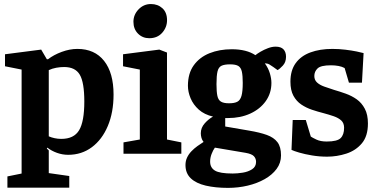

<svg xmlns="http://www.w3.org/2000/svg" viewBox="-20 -747 1842 933"><path d="M16 165V110.3L85 96.3V-408.9L4.3 -425V-483.3L180.1 -506L207.4 -459.5L213.1 -458.9Q240.8 -480.4 279.9 -494.9Q319 -509.3 356 -509.3Q439.9 -509.3 485.9 -451.1Q531.8 -392.9 531.8 -287.7Q531.8 -201 504 -134.9Q476.2 -68.8 426.4 -31.7Q376.6 5.3 311.4 5.3Q283.6 5.3 257 -4.2Q230.4 -13.7 209.9 -29.7L207.6 -25.3L217 -16.1V94.1L316.6 108.3V165ZM278 -72.1Q339.2 -72.1 364.4 -114.1Q389.7 -156.1 389.7 -253.9Q389.7 -346.4 367.8 -383.8Q345.9 -421.3 291.6 -421.3Q272.8 -421.3 253.5 -417.8Q234.2 -414.3 217 -406.3V-84.5Q229.9 -78.8 245.5 -75.5Q261 -72.1 278 -72.1Z M580.1 0V-55.1L659.5 -69.1V-408.9L577.9 -425V-483.3L754.2 -506L791.5 -491.7V-69.1L861.2 -55.1V0ZM705.4 -561.3Q672.7 -561.3 650.6 -583.6Q628.4 -605.9 628.4 -641.2Q628.4 -675.4 653.2 -701.4Q678.1 -727.4 713.3 -727.4Q746.6 -727.4 769.1 -707Q791.7 -686.6 791.7 -648.7Q791.7 -614.3 768.2 -587.8Q744.8 -561.3 705.4 -561.3Z M1087.9 166Q1026.8 166 979.8 155Q932.9 144 907.1 119.5Q881.3 95 881.3 55Q881.3 35.1 889.2 18.3Q897.2 1.5 910.5 -12.2Q923.8 -26 939.2 -37Q954.6 -48 969.2 -57.3Q962.2 -65.9 959 -77Q955.8 -88.2 955.8 -99.4Q955.8 -126.5 975.1 -148Q994.4 -169.4 1015.2 -180.4Q973 -190.2 946 -214.3Q919 -238.5 906.1 -269.6Q893.2 -300.6 893.2 -330.1Q893.2 -390.4 921.5 -429.7Q949.8 -469 998.1 -488.4Q1046.4 -507.7 1106.5 -507.7Q1142.3 -507.7 1171.1 -500.4Q1199.9 -493.1 1221 -478.9Q1229.9 -486.2 1246.3 -495.9Q1262.8 -505.6 1282.2 -512.9Q1301.6 -520.3 1319.2 -520.3Q1345.5 -520.3 1357.7 -507.1Q1369.9 -494 1369.9 -471.2Q1369.9 -444.8 1354.3 -428.1Q1338.8 -411.4 1328.7 -406.4L1308.6 -421Q1298.1 -428.7 1288.7 -434Q1279.3 -439.3 1266.9 -439.3Q1283.9 -415.8 1291.4 -390.6Q1298.9 -365.5 1298.9 -344.1Q1298.9 -294.3 1271.4 -255.6Q1243.9 -217 1196.2 -195.1Q1148.5 -173.3 1087.9 -173.3H1074.4V-132.3L1190.5 -112.3Q1242.8 -103.5 1276.8 -91.2Q1310.9 -78.9 1328.2 -56.1Q1345.6 -33.3 1345.6 8Q1345.6 45 1324 74Q1302.5 103 1266.1 123.5Q1229.8 144 1183.8 155Q1137.7 166 1087.9 166ZM1111.1 96.2Q1133.3 96.2 1159.6 92Q1185.9 87.8 1205.1 75.4Q1224.3 63.1 1224.3 39.6Q1224.3 23.5 1213.9 12.2Q1203.6 0.9 1173.1 -4.4L1024.2 -29.6Q1015.3 -17.3 1008.2 1.1Q1001.1 19.5 1001.1 38.3Q1001.1 68 1024.7 82.1Q1048.2 96.2 1111.1 96.2ZM1093 -245.1Q1119.5 -245.1 1133.5 -252.7Q1147.6 -260.2 1153.6 -281.6Q1159.6 -303.1 1159.6 -344.1Q1159.6 -378.4 1155.4 -398.3Q1151.2 -418.1 1138.5 -426.2Q1125.7 -434.3 1097.9 -434.3Q1070.5 -434.3 1056.3 -427.4Q1042 -420.5 1037 -400Q1032 -379.6 1032 -338.1Q1032 -301.3 1036.3 -281.2Q1040.5 -261.2 1053.6 -253.2Q1066.7 -245.1 1093 -245.1Z M1569.4 14.3Q1532.6 14.3 1496.8 8.4Q1460.9 2.4 1434 -5.5Q1407.1 -13.4 1396.5 -18.8L1402.4 -164H1466L1490.3 -83.4Q1498 -78.1 1517.7 -68.7Q1537.4 -59.3 1567.7 -59.3Q1618.6 -59.3 1635.3 -75.9Q1652.1 -92.4 1652.1 -126.1Q1652.1 -148.7 1638.4 -161.5Q1624.6 -174.2 1601.6 -182.2Q1578.5 -190.1 1551.6 -197.3Q1523.9 -204.3 1495.9 -213.7Q1467.9 -223.1 1444.2 -239Q1420.4 -255 1405.8 -281.8Q1391.3 -308.5 1391.3 -350.3Q1391.3 -404.9 1416.8 -440.1Q1442.4 -475.4 1488.4 -492.3Q1534.4 -509.3 1595 -509.3Q1627 -509.3 1658.3 -505.5Q1689.5 -501.7 1713.7 -496.7Q1737.8 -491.8 1746.8 -489L1738.9 -345.3H1675.6L1654.7 -416.3Q1642.8 -423 1625.4 -426.4Q1607.9 -429.7 1588.4 -429.7Q1539 -429.7 1523.2 -414.5Q1507.4 -399.3 1507.4 -377.7Q1507.4 -358.4 1520.5 -346.3Q1533.5 -334.2 1555.3 -326.4Q1577.2 -318.5 1603 -310.3Q1630.8 -302.3 1660 -291.9Q1689.2 -281.5 1713.4 -264.4Q1737.6 -247.2 1752.7 -218.7Q1767.9 -190.3 1767.9 -146.8Q1767.9 -85.6 1738.5 -50.6Q1709 -15.5 1663.2 -0.6Q1617.4 14.3 1569.4 14.3Z"/></svg>

Font: Faustina Light
Style: Regular
Weight: 300
Designer: Alfonso Garcia
Foundry: http://www.omnibus-type.com
Version: Version 1.200